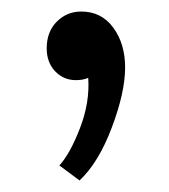

<svg xmlns="http://www.w3.org/2000/svg" viewBox="-20 -127 293 333"><path d="M197 -10Q197 33 174 94Q151 155 118 186L83 160Q102 139 119 94.5Q136 50 133 8Q124 12 112 12Q90 12 75.5 -3.5Q61 -19 61 -43Q61 -72 78.5 -89.5Q96 -107 121 -107Q156 -107 176.5 -79Q197 -51 197 -10Z"/></svg>

Font: Sumana
Style: Regular
Weight: 400
Designer: Cyreal, Alexei Vanyashin (Devanagari), Olga Karpushina (Latin)
Foundry: Cyreal
Version: Version 1.015;PS 001.015;hotconv 1.0.70;makeotf.lib2.5.58329